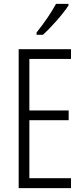

<svg xmlns="http://www.w3.org/2000/svg" viewBox="-20 -967 432 987"><path d="M332 -939V-947H268C241 -898 210 -853 168 -800V-788H201C241 -825 303 -893 332 -939ZM345 0V-51H131V-349H333V-399H131V-664H345V-714H76V0Z"/></svg>

Font: Noto Sans Armenian ExtraCondensed Light
Style: Regular
Weight: 300
Width: 2
Designer: Monotype Design Team
Foundry: Monotype Imaging Inc.
Version: Version 2.008